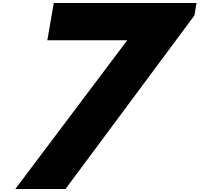

<svg xmlns="http://www.w3.org/2000/svg" viewBox="-20 -1258 1328 1278"><path d="M1288 -1238H338L295 -990H827L82 0H416L1274 -1155Z"/></svg>

Font: Hussar Dziwak
Style: Kur
Weight: 400
Version: Version 1.022